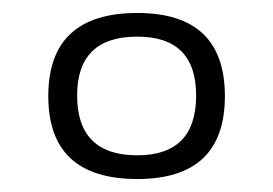

<svg xmlns="http://www.w3.org/2000/svg" viewBox="-20 -718 417 293"><path d="M189.5 -481Q279.3 -481 279.3 -572.3Q279.3 -662.1 189.5 -662.1Q97.7 -662.1 97.7 -572.3Q97.7 -481 189.5 -481ZM53.7 -571.3Q53.7 -698.2 189.5 -698.2Q323.2 -698.2 323.2 -571.3Q323.2 -444.8 189.5 -444.8Q53.7 -444.8 53.7 -571.3Z"/></svg>

Font: Sansation Light
Style: Light
Weight: 300
Designer: Bernd Montag
Version: Version 1.301